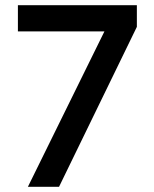

<svg xmlns="http://www.w3.org/2000/svg" viewBox="-20 -720 594 740"><path d="M87.5 0 382.5 -599H49V-700H507.5V-616.5L207.5 0Z"/></svg>

Font: Geologica Thin Cursive
Style: Regular
Weight: 400
Version: Version 1.010;gftools[0.9.28]